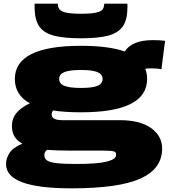

<svg xmlns="http://www.w3.org/2000/svg" viewBox="-20 -808 931 1048"><path d="M368 220Q13 220 13 88Q13 57 31 28Q49 -1 102 -24Q74 -39 59.5 -62.5Q45 -86 45 -120Q45 -162 71 -192.5Q97 -223 143 -244Q61 -289 61 -377Q61 -558 422 -558Q573 -558 661 -527Q700 -589 815 -589Q855 -589 881 -585L861 -430Q847 -433 830.5 -434Q814 -435 800 -435Q784 -435 773 -432Q783 -407 783 -377Q783 -195 422 -195Q335 -195 270 -205Q262 -196 262 -183Q262 -152 321 -152H636Q744 -152 804.5 -109Q865 -66 865 3Q865 113 747 166.5Q629 220 368 220ZM422 -328Q484 -328 512 -339.5Q540 -351 540 -377Q540 -403 512 -414.5Q484 -426 422 -426Q360 -426 331.5 -414.5Q303 -403 303 -377Q303 -351 331.5 -339.5Q360 -328 422 -328ZM222 39Q222 57 236.5 67.5Q251 78 289 82.5Q327 87 396 87Q512 87 563 74Q614 61 614 38Q614 27 608.5 22Q603 17 584.5 15.5Q566 14 527 14H356Q324 14 294 13Q264 12 237 10Q222 21 222 39ZM422 -599Q331 -599 276 -613Q221 -627 196 -661.5Q171 -696 169 -758Q169 -765 169 -772.5Q169 -780 169 -788H296Q296 -786 296 -784Q296 -782 296 -780Q298 -765 306.5 -755Q315 -745 341.5 -739Q368 -733 422 -733Q477 -733 503.5 -739Q530 -745 538.5 -755Q547 -765 548 -780Q549 -782 549 -784Q549 -786 549 -788H675Q676 -780 676 -772.5Q676 -765 675 -757Q674 -696 648.5 -661.5Q623 -627 568.5 -613Q514 -599 422 -599Z"/></svg>

Font: Georama Extra Expanded ExtraBold
Style: Regular
Weight: 800
Width: 8
Designer: Jean-Baptiste Levee
Foundry: Production Type
Version: Version 1.000